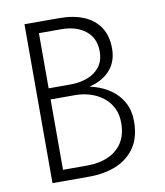

<svg xmlns="http://www.w3.org/2000/svg" viewBox="-80 -766 717 833"><g transform="rotate(-10 279.0 -350.0)"><path d="M127 -376H240Q299 -376 344 -393.5Q389 -411 414.5 -445.5Q440 -480 440 -531Q440 -587 415 -624.5Q390 -662 344.5 -681Q299 -700 236 -700H84V0H246Q314 0 366.5 -22Q419 -44 449 -89Q479 -134 479 -203Q479 -251 459.5 -286.5Q440 -322 407.5 -345Q375 -368 334 -379.5Q293 -391 250 -391H127V-359H246Q282 -359 313.5 -349Q345 -339 370 -319.5Q395 -300 409 -271.5Q423 -243 423 -206Q423 -154 401 -119.5Q379 -85 339 -67Q299 -49 246 -49H139V-651H236Q304 -651 344.5 -618.5Q385 -586 385 -528Q385 -487 365 -460.5Q345 -434 311 -421Q277 -408 236 -408H127Z"/></g></svg>

Font: Jost Light
Style: Regular
Weight: 300
Version: Version 3.710